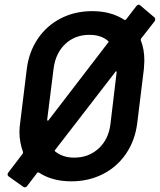

<svg xmlns="http://www.w3.org/2000/svg" viewBox="-20 -755 675 810"><path d="M635 -674Q635 -670 632 -665L575 -592Q574 -590 574 -585Q589 -548 589 -498Q589 -488 587 -464L559 -236Q550 -163 512 -107Q474 -51 414 -20.5Q354 10 281 10Q200 10 144 -27Q140 -29 137 -26L95 29Q92 34 87 35Q82 36 78 33L16 -11Q12 -14 12 -19Q12 -23 15 -27L76 -107Q78 -111 77 -114Q62 -156 62 -198Q62 -217 65 -236L93 -464Q102 -536 139.5 -591.5Q177 -647 236.5 -677.5Q296 -708 369 -708Q449 -708 505 -671Q509 -670 512 -673L555 -729Q559 -734 563.5 -735Q568 -736 572 -732L631 -682Q635 -679 635 -674ZM179 -250Q179 -247 181 -246Q183 -245 185 -248L436 -575Q440 -579 436 -582Q407 -608 357 -608Q296 -608 255 -569Q214 -530 206 -465ZM472 -450Q473 -453 470.5 -454Q468 -455 467 -452L213 -123Q209 -119 213 -116Q245 -90 293 -90Q354 -90 396 -128.5Q438 -167 446 -232Z"/></svg>

Font: Barlow SemiBold
Style: Italic
Weight: 600
Italic angle: -7°
Designer: Jeremy Tribby
Foundry: Tribby Type
Version: Version 1.408